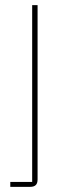

<svg xmlns="http://www.w3.org/2000/svg" viewBox="-20 -526 271 746"><path d="M20 200H97C117 200 126 191 126 171V-506H105V181H20Z"/></svg>

Font: IBM Plex Thai Thin
Style: Regular
Weight: 100
Designer: Mike Abbink, Paul van der Laan, Pieter van Rosmalen, Ben Mitchell, Mark Frömberg
Foundry: Bold Monday
Version: Version 1.0